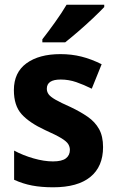

<svg xmlns="http://www.w3.org/2000/svg" viewBox="-20 -786 492 816"><path d="M418 -161Q418 -78 364 -34Q310 10 206 10Q156 10 116.5 2.5Q77 -5 40 -22V-146Q77 -126 122 -113Q167 -100 205 -100Q243 -100 260 -113Q277 -126 277 -149Q277 -162 270 -173.5Q263 -185 241 -198.5Q219 -212 172 -233Q105 -264 72 -300.5Q39 -337 39 -403Q39 -478 92.5 -517Q146 -556 237 -556Q284 -556 326 -545.5Q368 -535 412 -513L370 -409Q336 -426 304 -437Q272 -448 238 -448Q179 -448 179 -409Q179 -396 186.5 -385.5Q194 -375 215.5 -362.5Q237 -350 280 -331Q322 -311 353 -289.5Q384 -268 401 -237.5Q418 -207 418 -161ZM423 -756Q406 -738 376 -709.5Q346 -681 313.5 -653Q281 -625 257 -606H160V-619Q185 -651 214 -691.5Q243 -732 263 -766H423Z"/></svg>

Font: Noto Sans Devanagari UI SemiCondensed
Style: Bold
Weight: 700
Width: 4
Designer: Jelle Bosma - Monotype Design Team
Foundry: Monotype Imaging Inc.
Version: Version 2.004; ttfautohint (v1.8.4.7-5d5b)